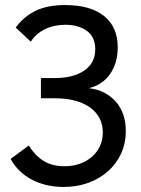

<svg xmlns="http://www.w3.org/2000/svg" viewBox="-20 -735 559 760"><path d="M42 -626Q76 -671 122.5 -693Q169 -715 238 -715Q337 -715 391.5 -672Q446 -629 446 -547Q446 -486 416 -442.5Q386 -399 332 -386Q398 -378 438 -333Q478 -288 478 -216Q478 -168 459.5 -127.5Q441 -87 408 -57.5Q375 -28 330 -11.5Q285 5 232 5Q161 5 106 -24Q51 -53 22 -106L94 -159Q117 -121 151 -99Q185 -77 236 -77Q269 -77 296.5 -87Q324 -97 344 -114.5Q364 -132 375.5 -156.5Q387 -181 387 -210Q387 -273 336.5 -309.5Q286 -346 196 -346H142V-426H196Q271 -426 314 -456Q357 -486 357 -540Q357 -589 323.5 -613Q290 -637 239 -637Q194 -637 158 -619.5Q122 -602 102 -570Z"/></svg>

Font: PTCRaleway Medium
Style: Regular
Weight: 500
Designer: Matt McInerney, Pablo Impallari, Rodrigo Fuenzalida
Foundry: Matt McInerney, Pablo Impallari, Rodrigo Fuenzalida
Version: Version 3.000g; ttfautohint (v1.5) -l 8 -r 28 -G 28 -x 14 -D